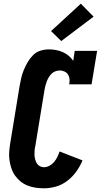

<svg xmlns="http://www.w3.org/2000/svg" viewBox="-20 -1010 545 1038"><path d="M218 8Q194 8 171 4.5Q148 1 127.5 -7.5Q107 -16 90 -30Q73 -44 60.5 -62Q48 -80 41 -101.5Q34 -123 31 -146Q28 -169 30 -192.5Q32 -216 36 -240L86 -545Q90 -567 95 -589Q100 -611 109 -632.5Q118 -654 130 -674.5Q142 -695 159 -712Q176 -729 198.5 -736Q221 -743 244 -743Q263 -743 282.5 -739.5Q302 -736 319 -728.5Q336 -721 350.5 -709Q365 -697 376 -681L384 -735H505L475 -554H354Q357 -568 356 -581.5Q355 -595 348.5 -606Q342 -617 329.5 -623Q317 -629 304 -629Q292 -629 280.5 -625Q269 -621 260 -612.5Q251 -604 244.5 -593.5Q238 -583 233.5 -571.5Q229 -560 226 -548.5Q223 -537 221 -526L171 -221Q168 -209 167 -196.5Q166 -184 166.5 -172Q167 -160 170 -148.5Q173 -137 179 -127Q185 -117 195.5 -111.5Q206 -106 218 -106Q233 -106 247.5 -114Q262 -122 272.5 -134.5Q283 -147 290 -161.5Q297 -176 302 -191L426 -143Q413 -111 392.5 -82.5Q372 -54 344 -32.5Q316 -11 283 -1.5Q250 8 218 8ZM311 -788 256 -842 417 -990 486 -920Z"/></svg>

Font: Iosevka Slab Heavy
Style: Italic
Weight: 900
Italic angle: -9°
Monospace: yes
Designer: Belleve Invis
Foundry: Belleve Invis
Version: Version 11.1.0; ttfautohint (v1.8.3)